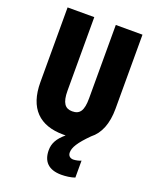

<svg xmlns="http://www.w3.org/2000/svg" viewBox="-171 -811 930 1149"><g transform="rotate(20 294.0 -237.0)"><path d="M365 97C365 65 388 27 452 -37C505 -78 533 -147 533 -242V-714H363V-247C363 -167 342 -139 294 -139C249 -139 226 -168 226 -246V-714H56V-238C56 -72 140 10 292 10C297 10 302 10 307 10C260 49 242 85 242 127C242 196 278 240 363 240C389 240 424 236 448 227V119C438 125 412 130 399 130C380 130 365 119 365 97Z"/></g></svg>

Font: Noto Sans Arabic ExtCond Blk
Style: Regular
Weight: 900
Width: 2
Designer: Monotype Design Team, Nadine Chahine, Nizar Qandah and Khaled Hosny
Foundry: Monotype Imaging Inc.
Version: Version 2.012